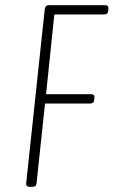

<svg xmlns="http://www.w3.org/2000/svg" viewBox="-20 -720 443 742"><path d="M96 2Q80 2 81 -10L153 -685Q155 -700 169 -700H387Q400 -700 399 -686L398 -678Q397 -664 382 -664H190L158 -356H333Q346 -356 345 -342L344 -334Q343 -320 328 -320H154L121 -10Q120 2 104 2Z"/></svg>

Font: Asap Condensed Condensed Thin
Style: Italic
Weight: 100
Width: 3
Italic angle: -6°
Designer: Pablo Cosgaya
Foundry: Omnibus-Type
Version: Version 3.001; ttfautohint (v1.8.4.7-5d5b)